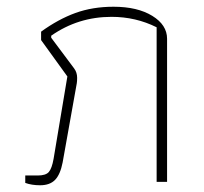

<svg xmlns="http://www.w3.org/2000/svg" viewBox="-20 -540 606 570"><path d="M55 3V-19H92Q116 -19 125 -29.5Q134 -40 139 -68L180 -313L102 -421V-446Q153 -483 204 -501.5Q255 -520 317 -520Q388 -520 432 -493Q476 -466 476 -425V0H445V-459Q383 -490 311 -490Q212 -490 132 -434V-428L200 -337Q209 -325 209 -309Q209 -299 208 -293L166 -58Q159 -22 143.5 -6Q128 10 99 10Q74 10 55 3Z"/></svg>

Font: Athiti ExtraLight
Style: Regular
Weight: 250
Version: Version 1.032